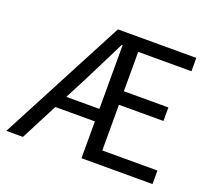

<svg xmlns="http://www.w3.org/2000/svg" viewBox="-123 -894 1165 1054"><g transform="rotate(20 459.0 -366.5)"><path d="M10 0 395 -733H853V-655H542V-425H802V-346H542V-79H864V0H449V-660H444Q415 -601 384.5 -540.5Q354 -480 324 -420L107 0ZM176 -215V-288H505V-215Z"/></g></svg>

Font: Noto Sans JP Thin
Style: Regular
Weight: 400
Version: Version 2.004-H2;hotconv 1.0.118;makeotfexe 2.5.65603